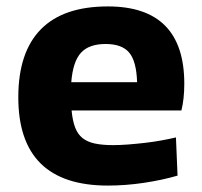

<svg xmlns="http://www.w3.org/2000/svg" viewBox="-20 -569 630 598"><path d="M316 9Q37 9 37 -266Q37 -406 107 -477.5Q177 -549 316 -549Q554 -549 554 -308Q554 -261 545 -225H203Q206 -193 214 -172Q222 -151 237 -139Q252 -127 275.5 -122Q299 -117 332 -117Q354 -117 379.5 -119Q405 -121 431 -124Q457 -127 482 -131.5Q507 -136 528 -141L533 -22Q485 -8 428 0.5Q371 9 316 9ZM309 -432Q257 -432 232 -404.5Q207 -377 202 -313H407Q405 -378 382.5 -405Q360 -432 309 -432Z"/></svg>

Font: Encode Sans Normal
Style: Bold
Weight: 700
Designer: Pablo Impallari, Andres Torresi
Foundry: Pablo Impallari, Andres Torresi
Version: Version 1.000; ttfautohint (v1.00) -l 8 -r 50 -G 200 -x 14 -